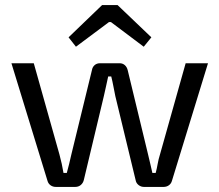

<svg xmlns="http://www.w3.org/2000/svg" viewBox="-20 -736 864 756"><path d="M799 -487 657 -24Q654 -13 645 -6.5Q636 0 624 0H547Q535 0 525.5 -7.5Q516 -15 514 -27L434 -358Q430 -377 426.5 -396Q423 -415 418 -435H406Q402 -415 397.5 -396Q393 -377 389 -358L310 -27Q307 -15 298 -7.5Q289 0 276 0H200Q188 0 179 -6.5Q170 -13 167 -24L25 -487H113L214 -128Q219 -110 223 -91.5Q227 -73 230 -55H243Q248 -73 252.5 -91.5Q257 -110 261 -128L342 -460Q344 -472 352.5 -479.5Q361 -487 374 -487H451Q463 -487 471.5 -479.5Q480 -472 483 -459L563 -128Q567 -110 571.5 -92Q576 -74 580 -55H593Q598 -74 601 -91.5Q604 -109 610 -128L711 -487ZM443 -716 576 -589 546 -552 417 -649H409L279 -552L250 -589L382 -716Z"/></svg>

Font: Exo 2
Style: Regular
Weight: 400
Designer: Natanael Gama
Foundry: Natanael Gama
Version: Version 2.010